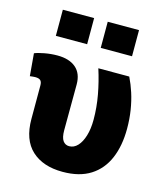

<svg xmlns="http://www.w3.org/2000/svg" viewBox="-114 -849 813 946"><g transform="rotate(15 292.0 -376.0)"><path d="M293.9 10.3Q193.4 10.3 136 -42.7Q78.6 -95.7 78.6 -201.7V-372.6Q78.6 -390.6 70.6 -398.2Q62.5 -405.8 43.9 -405.8Q37.6 -405.8 31 -405Q24.4 -404.3 16.6 -403.3L6.8 -517.6Q23.9 -524.9 56.6 -531Q89.4 -537.1 122.1 -537.1Q182.6 -537.1 216.3 -508.3Q250 -479.5 250 -423.3L249 -189.9Q249 -152.8 260.7 -136.5Q272.5 -120.1 292.5 -120.1Q316.9 -120.1 335.4 -139.9Q354 -159.7 364.7 -195.1Q375.5 -230.5 375.5 -277.3Q375.5 -339.8 364 -402.8Q352.5 -465.8 332.5 -528.3H490.2Q506.8 -494.6 519.5 -455.3Q532.2 -416 539.3 -371.3Q546.4 -326.7 546.4 -277.3Q546.4 -189.9 518.8 -125.2Q491.2 -60.5 435.3 -25.1Q379.4 10.3 293.9 10.3ZM317.9 -628.4V-761.7H477.5V-628.4ZM88.9 -628.4V-761.7H248.5V-628.4Z"/></g></svg>

Font: Roboto Slab LO Black
Style: Regular
Weight: 900
Designer: Google
Version: Version 2.000